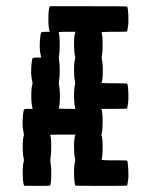

<svg xmlns="http://www.w3.org/2000/svg" viewBox="-20 -570 456 623"><path d="M140.6 -546.9 141.6 -549.8H266.6Q391.6 -549.8 392.6 -548.8Q395.5 -543.9 396.5 -520Q397.5 -496.1 395 -482.4Q394.5 -480 394.3 -478Q394 -476.1 393.8 -474.9Q393.6 -473.6 393.3 -472.4Q393.1 -471.2 393.1 -470.5Q393.1 -469.7 393.1 -469.2Q393.1 -468.8 392.6 -468.3V-467.8Q391.6 -466.8 350.1 -466.8Q343.8 -466.8 337.2 -466.8Q330.6 -466.8 325.7 -466.6Q320.8 -466.3 316.9 -466.1Q313 -465.8 311 -465.8L309.1 -465.3Q312.5 -460 313 -431.9Q313.5 -403.8 310.5 -389.6Q309.6 -383.3 310.5 -377Q314 -362.3 313.5 -334.5Q313 -306.6 309.1 -301.3L311 -300.8Q313 -300.8 316.9 -300.5Q320.8 -300.3 325.7 -300Q330.6 -299.8 337.2 -299.8Q343.8 -299.8 350.1 -299.8Q391.6 -299.8 392.6 -298.8Q395.5 -293.9 396.5 -270Q397.5 -246.1 395 -232.4Q394.5 -230 394.3 -228Q394 -226.1 393.8 -224.9Q393.6 -223.6 393.3 -222.4Q393.1 -221.2 393.1 -220.5Q393.1 -219.7 393.1 -219.2Q393.1 -218.8 392.6 -218.3V-217.8Q391.6 -216.8 350.1 -216.8H308.6L310.1 -212.4Q313.5 -200.7 313 -170.7Q312.5 -140.6 309.1 -134.8Q308.1 -133.8 310.1 -128.9Q313.5 -116.7 313 -86.9Q312.5 -57.1 309.1 -51.3L311 -50.8Q313 -50.8 316.9 -50.5Q320.8 -50.3 325.7 -50Q330.6 -49.8 337.2 -49.8Q343.8 -49.8 350.1 -49.8Q391.6 -49.8 392.6 -48.8Q395 -44.4 396.2 -20.3Q397.5 3.9 395.5 16.1Q395 17.6 394.5 21.2Q394 24.9 394 25.9Q393.1 31.2 392.1 32.2Q391.1 33.2 307.6 33.2L224.6 32.7L223.6 28.8Q220.2 16.6 220.2 -9.8Q220.2 -36.1 223.6 -45.9Q224.6 -49.8 223.6 -54.7Q220.2 -67.9 220.2 -93.5Q220.2 -119.1 223.6 -129.4L225.1 -133.3H183.1Q176.3 -133.3 169.9 -133.3Q163.6 -133.3 158.7 -133.1Q153.8 -132.8 150.1 -132.8Q146.5 -132.8 144.5 -132.8L142.6 -132.3Q146 -127 146.2 -98.6Q146.5 -70.3 143.6 -56.2Q142.6 -49.8 143.6 -43.9Q147 -28.8 146.2 0Q145.5 28.8 142.1 32.2Q141.1 33.2 99.6 33.2L58.1 32.7L57.1 28.8Q53.7 16.6 53.7 -9.8Q53.7 -36.1 57.1 -45.9Q58.1 -49.8 57.1 -54.7Q53.7 -67.9 53.7 -93.5Q53.7 -119.1 57.1 -129.4Q58.1 -133.3 57.1 -137.7Q50.8 -160.6 54.7 -197.8Q56.2 -212.4 58.1 -214.6Q60.1 -216.8 72.3 -216.8H85.9L85 -221.2Q81.5 -234.4 81.5 -260Q81.5 -285.6 85 -295.9Q85.9 -299.8 85 -304.7Q78.6 -327.6 82.5 -364.3Q84 -378.9 85.9 -381.1Q87.9 -383.3 100.1 -383.3H113.8L112.8 -387.7Q106.4 -410.6 110.4 -447.8Q111.8 -462.4 113.8 -464.6Q115.7 -466.8 127.9 -466.8H141.6L140.1 -471.2Q136.7 -484.4 137 -511Q137.2 -537.6 140.6 -546.9ZM223.6 -462.9 225.1 -466.8H197.3Q192.9 -466.8 188.5 -466.8Q184.1 -466.8 180.9 -466.6Q177.7 -466.3 175 -466.1Q172.4 -465.8 170.9 -465.8L169.9 -465.3Q173.3 -460 173.8 -431.9Q174.3 -403.8 171.4 -389.6Q170.4 -383.3 171.4 -377Q173.8 -364.3 173.8 -341.3Q173.8 -318.4 171.4 -306.2Q170.4 -299.8 171.4 -293.9Q174.8 -279.3 174.3 -251.2Q173.8 -223.1 169.9 -217.8H173.3Q176.8 -217.3 183.3 -217Q189.9 -216.8 197.3 -216.8H225.1L223.6 -221.2Q220.2 -234.4 220.2 -260Q220.2 -285.6 223.6 -295.9Q224.6 -299.8 223.6 -304.7Q220.2 -317.9 220.2 -343.5Q220.2 -369.1 223.6 -379.4Q224.6 -383.3 223.6 -387.7Q220.2 -400.9 220.2 -426.8Q220.2 -452.6 223.6 -462.9Z"/></svg>

Font: VT323
Style: Regular
Weight: 400
Monospace: yes
Version: Version 001.002